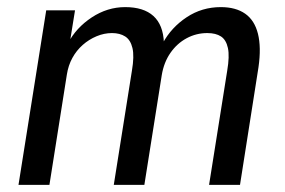

<svg xmlns="http://www.w3.org/2000/svg" viewBox="-20 -520 802 540"><path d="M32 0 110 -491H191L176 -398H171Q194 -442 238 -471Q282 -500 332 -500Q384 -500 411.5 -475Q439 -450 441 -400L438 -399Q462 -443 505 -471.5Q548 -500 601 -500Q643 -500 669.5 -481.5Q696 -463 705.5 -425Q715 -387 707 -331L655 0H568L619 -321Q626 -362 621 -385Q616 -408 601.5 -417.5Q587 -427 563 -427Q532 -427 505 -412.5Q478 -398 459.5 -371.5Q441 -345 435 -309L386 0H300L351 -321Q358 -362 352.5 -385Q347 -408 332 -417.5Q317 -427 295 -427Q273 -427 251.5 -418Q230 -409 212.5 -393.5Q195 -378 183.5 -357Q172 -336 168 -310L119 0Z"/></svg>

Font: Nunito Sans 10pt Condensed Medium
Style: Italic
Weight: 500
Width: 3
Italic angle: -9°
Designer: Vernon Adams
Foundry: Vernon Adams
Version: Version 3.101;gftools[0.9.27]